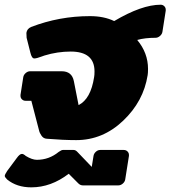

<svg xmlns="http://www.w3.org/2000/svg" viewBox="-66 -585 722 813"><path d="M20.8 -179.2V-183.3L32.5 -258.3Q34.2 -268.3 42.9 -275.8Q51.7 -283.3 61.7 -283.3H195Q238.3 -283.3 246.7 -241.7L266.7 -140Q318.3 -165.8 332.5 -258.3Q334.2 -266.7 334.2 -282.5Q334.2 -366.7 233.3 -366.7Q177.5 -366.7 122.5 -350Q119.2 -349.2 109.6 -345.4Q100 -341.7 92.1 -339.6Q84.2 -337.5 79.2 -337.5Q68.3 -337.5 62.5 -362.5L46.7 -425L45.8 -445.8Q48.3 -463.3 65.8 -470.8Q185 -516.7 315 -516.7Q374.2 -516.7 417.5 -495.8Q534.2 -565 614.2 -565Q623.3 -565 629.6 -558.8Q635.8 -552.5 635.8 -544.2V-540L621.7 -450Q620 -440 611.2 -432.5Q602.5 -425 592.5 -425Q547.5 -425 515 -415.8Q560.8 -360.8 560.8 -293.3Q560.8 -275.8 559.2 -266.7Q541.7 -155.8 455.4 -73.8Q369.2 8.3 256.7 8.3Q201.7 8.3 131.7 2.5Q118.3 1.7 110 -10Q101.7 -21.7 99.2 -33.3L66.7 -158.3H41.7Q33.3 -158.3 27.1 -164.2Q20.8 -170 20.8 -179.2ZM-45.8 160Q-45.8 154.2 -35.8 139.2L5 84.2Q17.5 66.7 26.7 66.7Q30 66.7 33.3 68.3Q36.7 70 40 72.5L42.5 75Q70 91.7 90 91.7Q141.7 91.7 182.5 58.3Q194.2 50 200 50H245.8Q254.2 50 261.7 58.3L322.5 121.7L330 75Q331.7 65 340 57.5Q348.3 50 358.3 50H458.3Q467.5 50 473.8 56.2Q480 62.5 480 70.8V75L464.2 175Q462.5 185 453.8 192.5Q445 200 435 200H335H310H285Q274.2 200 265.8 191.7L225 150.8Q150 208.3 66.7 208.3Q5 208.3 -35.8 175Q-45.8 165 -45.8 160Z"/></svg>

Font: BoonTook Mon
Style: Italic
Weight: 400
Italic angle: -9°
Designer: Sungsit Sawaiwan
Foundry: FontUni
Version: Version 3.0